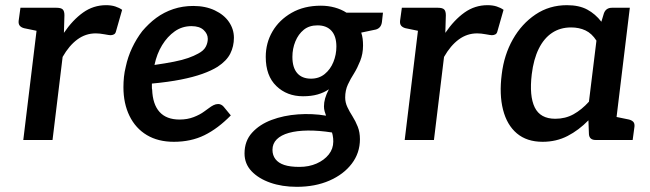

<svg xmlns="http://www.w3.org/2000/svg" viewBox="-20 -541 2512 742"><path d="M70 0 132 -511H198Q216 -511 222.5 -504.5Q229 -498 229 -482L227 -414Q261 -464 301 -492.5Q341 -521 390 -521Q410 -521 425.5 -516Q441 -511 452 -503L428 -419Q426 -411 420 -408Q414 -405 407 -405Q402 -405 383.5 -408.5Q365 -412 350 -412Q311 -412 279 -388.5Q247 -365 222 -321L183 0ZM159 -511 136 -419 73 -432Q62 -435 56.5 -441.5Q51 -448 52 -460L59 -511Z M652 7Q591 7 547.5 -19Q504 -45 480.5 -93Q457 -141 457 -204Q457 -224 459 -243.5Q461 -263 466 -283Q474 -321 490.5 -356Q507 -391 530 -421Q542 -435 555.5 -448Q569 -461 584 -472Q614 -494 650 -506Q686 -518 727 -518Q774 -518 810 -501Q846 -484 865 -456Q884 -428 884 -395Q884 -362 870 -334Q856 -306 821 -283Q797 -268 762 -255.5Q727 -243 679 -233.5Q631 -224 567 -218Q567 -212 567 -204Q567 -196 568 -195Q570 -138 596.5 -108.5Q623 -79 674 -79Q704 -79 728.5 -88.5Q753 -98 769 -110Q778 -116 787 -123Q796 -130 805 -134.5Q814 -139 823 -139Q835 -139 844 -129L872 -95Q822 -44 770 -18.5Q718 7 652 7ZM577 -290Q619 -296 652 -302.5Q685 -309 707.5 -317Q730 -325 746 -334Q767 -345 775 -360Q783 -375 783 -391Q783 -410 767 -425Q751 -440 720 -440Q684 -440 655.5 -420Q627 -400 606.5 -366.5Q586 -333 577 -290Z M1127 181Q1070 181 1024.5 165Q979 149 952 120.5Q925 92 925 52Q925 4 954 -28Q983 -60 1029.5 -77.5Q1076 -95 1131.5 -99Q1187 -103 1240 -94Q1237 -102 1234.5 -111Q1232 -120 1232 -130Q1232 -145 1236.5 -161Q1241 -177 1251 -196Q1232 -183 1207.5 -176Q1183 -169 1151 -169Q1089 -169 1048 -208.5Q1007 -248 1007 -321Q1007 -375 1033 -419.5Q1059 -464 1107 -491.5Q1155 -519 1220 -519Q1248 -519 1273.5 -512Q1299 -505 1319 -492H1460L1456 -456Q1453 -433 1433 -427L1376 -415Q1380 -403 1381.5 -391Q1383 -379 1383 -365Q1383 -333 1372 -305.5Q1361 -278 1348 -257Q1335 -237 1324.5 -214.5Q1314 -192 1314 -164Q1314 -145 1322.5 -127Q1331 -109 1342 -92Q1354 -73 1362.5 -51.5Q1371 -30 1371 -3Q1371 50 1339.5 91.5Q1308 133 1253 157Q1198 181 1127 181ZM1137 104Q1174 104 1203.5 91Q1233 78 1250.5 56Q1268 34 1268 6Q1268 0 1267.5 -6.5Q1267 -13 1265.5 -19.5Q1264 -26 1263 -29Q1212 -37 1169.5 -36.5Q1127 -36 1096.5 -27.5Q1066 -19 1049.5 -2.5Q1033 14 1033 38Q1033 59 1044.5 74Q1056 89 1078.5 96.5Q1101 104 1137 104ZM1182 -237Q1213 -237 1235 -255Q1257 -273 1268.5 -301.5Q1280 -330 1280 -361Q1280 -401 1261 -422Q1242 -443 1207 -443Q1175 -443 1154 -426Q1133 -409 1121.5 -381Q1110 -353 1110 -321Q1110 -280 1128.5 -258.5Q1147 -237 1182 -237Z M1544 0 1606 -511H1672Q1690 -511 1696.5 -504.5Q1703 -498 1703 -482L1701 -414Q1735 -464 1775 -492.5Q1815 -521 1864 -521Q1884 -521 1899.5 -516Q1915 -511 1926 -503L1902 -419Q1900 -411 1894 -408Q1888 -405 1881 -405Q1876 -405 1857.5 -408.5Q1839 -412 1824 -412Q1785 -412 1753 -388.5Q1721 -365 1696 -321L1657 0ZM1633 -511 1610 -419 1547 -432Q1536 -435 1530.5 -441.5Q1525 -448 1526 -460L1533 -511Z M2077 7Q2016 7 1977.5 -25.5Q1939 -58 1924 -117Q1909 -176 1919 -254Q1928 -329 1962 -389Q1996 -449 2049.5 -485Q2103 -521 2171 -521Q2218 -521 2249.5 -504Q2281 -487 2304 -457L2314 -490Q2322 -511 2345 -511H2414L2352 0H2282Q2258 0 2256 -22L2254 -76Q2217 -38 2173.5 -15.5Q2130 7 2077 7ZM2126 -82Q2165 -82 2196.5 -99.5Q2228 -117 2256 -148L2285 -384Q2267 -412 2242.5 -423.5Q2218 -435 2187 -435Q2145 -435 2113.5 -414Q2082 -393 2062 -352.5Q2042 -312 2035 -254Q2025 -170 2046.5 -126Q2068 -82 2126 -82ZM2325 0 2348 -92 2411 -79Q2422 -76 2427.5 -70Q2433 -64 2432 -52L2425 0Z"/></svg>

Font: Aleo SemiBold
Style: Italic
Weight: 600
Italic angle: -7°
Designer: Alessio Laiso
Foundry: Alessio Laiso
Version: Version 2.001;gftools[0.9.29]